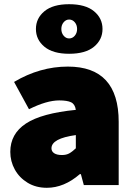

<svg xmlns="http://www.w3.org/2000/svg" viewBox="-20 -881 634 914"><path d="M29 -158Q29 -244 103.5 -293Q178 -342 341 -358Q337 -385 318.5 -394Q300 -403 262 -403Q202 -403 118 -361L47 -491Q170 -564 303 -564Q545 -564 545 -301V0H379L365 -52H360Q285 13 203 13Q151 13 111.5 -11Q72 -35 50.5 -74Q29 -113 29 -158ZM341 -175V-238Q225 -222 225 -175Q225 -160 238 -151.5Q251 -143 275 -143Q295 -143 309 -150.5Q323 -158 341 -175ZM151 -743Q151 -794 191.5 -827.5Q232 -861 309 -861Q387 -861 427.5 -827.5Q468 -794 468 -743Q468 -692 427.5 -658.5Q387 -625 309 -625Q232 -625 191.5 -658.5Q151 -692 151 -743ZM347 -743Q347 -762 336 -775Q325 -788 309 -788Q294 -788 283 -775Q272 -762 272 -743Q272 -724 283 -711Q294 -698 309 -698Q325 -698 336 -711Q347 -724 347 -743Z"/></svg>

Font: Nebula Sans Black
Style: Regular
Weight: 900
Designer: Paul D. Hunt for Adobe (as Source Sans)
Foundry: Nebula Entertainment & Broadcasting LLC
Version: Version 1.010